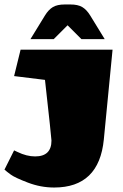

<svg xmlns="http://www.w3.org/2000/svg" viewBox="-20 -828 548 858"><path d="M210 -200Q210 -211 181 -471L43 -488L72 -606H483L444 -205Q423 10 222 10Q162 10 104.5 -12Q47 -34 28.5 -47.5Q10 -61 0 -70L43 -156L58 -149Q99 -129 137 -129Q210 -129 210 -200ZM269 -808H295Q328 -808 347.5 -796.5Q367 -785 383 -759L448 -653H344L282 -715L220 -653H116L181 -759Q197 -785 216.5 -796.5Q236 -808 269 -808Z"/></svg>

Font: Wendy One
Style: Regular
Weight: 400
Designer: Alejandro Inler
Foundry: Alejandro Inler
Version: 1.001